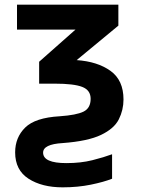

<svg xmlns="http://www.w3.org/2000/svg" viewBox="-20 -564 607 824"><path d="M249 240Q314 240 370 228.5Q426 217 461 203V98Q426 111 376.5 123.5Q327 136 265 136Q165 136 165 91Q165 55 249 50Q357 42 413.5 15Q470 -12 490 -52Q510 -92 510 -137Q510 -220 454 -260Q398 -300 309 -306L488 -454V-544H53V-437H304L148 -299V-205H215Q297 -205 333 -191Q369 -177 369 -140Q369 -100 338.5 -85Q308 -70 236 -65Q131 -59 88 -16.5Q45 26 45 90Q45 166 102.5 203Q160 240 249 240Z"/></svg>

Font: Noto Sans UI
Style: Bold
Weight: 700
Designer: Monotype Design Team
Foundry: Monotype Imaging Inc.
Version: Version 1.901